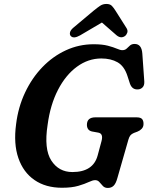

<svg xmlns="http://www.w3.org/2000/svg" viewBox="-20 -937 751 972"><path d="M454 -713Q498 -713 526.2 -705.5Q554.5 -698 571.8 -690.5Q589 -683 599 -683Q613 -683 621.2 -691Q629.5 -699 638.2 -706.8Q647 -714.5 661.5 -714.5Q697 -714.5 700.5 -666L710.5 -524.5Q711.5 -505 702.2 -495.2Q693 -485.5 680 -484.5Q649.5 -481.5 638 -513L625 -553Q609 -602.5 575 -621.8Q541 -641 493 -641Q426.5 -641 369.5 -599.2Q312.5 -557.5 273.5 -482Q234.5 -406.5 221 -305Q202 -182.5 239.8 -124.2Q277.5 -66 346.5 -66Q452 -66 474.5 -150.5L494 -223Q504 -260.5 478 -265.5L445 -271.5Q431.5 -275 425.8 -283.8Q420 -292.5 420 -305Q420 -343 463 -343H670.5Q692.5 -343 699.8 -333.8Q707 -324.5 706.5 -309Q706.5 -295 697.5 -285.2Q688.5 -275.5 675.5 -270.5L658 -264Q646 -259 640 -251.5Q634 -244 630 -230L574.5 -36.5Q567 -8.5 555.5 3Q544 14.5 526 14.5Q510 14.5 500.8 4.5Q491.5 -5.5 483.2 -15.2Q475 -25 461.5 -25Q449.5 -25 429.5 -15.5Q409.5 -6 376.5 3.8Q343.5 13.5 293.5 13.5Q211.5 13.5 154.8 -25.5Q98 -64.5 73 -136.8Q48 -209 61.5 -308.5Q72 -394.5 106.8 -468.2Q141.5 -542 194.5 -597Q247.5 -652 313.8 -682.5Q380 -713 454 -713ZM385.5 -758Q352 -739 338 -755Q332 -762 334.5 -773.2Q337 -784.5 351 -796.5L453.5 -882.5Q472.5 -898 486.5 -907.5Q500.5 -917 518.5 -917Q536.5 -917 545.8 -907.8Q555 -898.5 565 -882.5L621 -794Q628 -782 624.2 -771.2Q620.5 -760.5 612.5 -754.5Q592.5 -740.5 570.5 -758L496 -823Z"/></svg>

Font: Fraunces 72pt SuperSoft SemiBold
Style: Italic
Weight: 600
Italic angle: -16°
Version: Version 1.000;[b76b70a41]